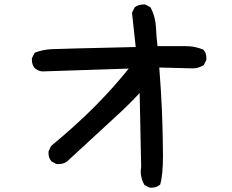

<svg xmlns="http://www.w3.org/2000/svg" viewBox="-20 -776 1040 860"><path d="M610.4 -7.8Q610.4 -17.6 612.3 -28.3L605.5 -359.4Q554.7 -304.7 503.9 -258.8L280.3 -52.7Q264.6 -41 242.2 -41Q239.3 -41 233.4 -41L210.9 -52.7Q197.3 -68.4 197.3 -89.8Q197.3 -97.7 198.2 -99.6L209 -122.1Q325.2 -218.8 407.7 -302.2Q490.2 -385.7 556.6 -468.8L169.9 -456.1Q169.9 -456.1 168.9 -456.1Q150.4 -458 135.7 -470.7Q123 -485.4 123 -506.8Q123 -509.8 123 -515.6L135.7 -540Q171.9 -553.7 209 -555.7Q245.1 -557.6 587.9 -565.4L571.3 -718.8L583 -743.2Q600.6 -755.9 622.1 -755.9Q625 -755.9 630.9 -755.9L654.3 -743.2Q676.8 -700.2 678.7 -651.4Q680.7 -609.4 685.5 -569.3H798.8Q803.7 -569.3 812 -569.3Q820.3 -569.3 833 -568.4Q861.3 -565.4 890.6 -553.7Q899.4 -543.9 901.9 -534.7Q904.3 -525.4 904.3 -519.5Q904.3 -513.7 904.3 -507.8L892.6 -484.4Q869.1 -469.7 842.8 -469.7L693.4 -473.6Q702.1 -359.4 705.1 -285.6Q708 -211.9 709 -151.9Q710 -91.8 710 -79.1Q710 8.8 697.3 50.8Q686.5 59.6 677.2 62Q668 64.5 662.1 64.5Q656.2 64.5 650.4 64.5L627 52.7Q610.4 24.4 610.4 -7.8Z"/></svg>

Font: JasonHandwriting2
Style: SemiBold
Weight: 600
Version: Version 1.04.7